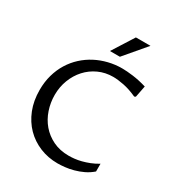

<svg xmlns="http://www.w3.org/2000/svg" viewBox="-218 -1081 1142 1231"><g transform="rotate(30 353.0 -465.5)"><path d="M633.8 -68.8Q606.4 -44.9 574.2 -29.5Q542 -14.2 509.3 -5.4Q476.6 3.4 446.5 6.6Q416.5 9.8 393.6 9.8Q322.8 9.8 261.7 -15.4Q200.7 -40.5 155.5 -86.4Q110.4 -132.3 84.7 -197Q59.1 -261.7 59.1 -341.3Q59.1 -400.9 73.7 -452.6Q88.4 -504.4 114.7 -546.9Q141.1 -589.4 177.2 -622.6Q213.4 -655.8 256.8 -678.5Q300.3 -701.2 349.1 -713.1Q397.9 -725.1 449.2 -725.1Q482.9 -725.1 530.3 -719Q577.6 -712.9 631.8 -696.8L615.2 -611.8L605.5 -606.9Q551.8 -631.3 505.6 -640.4Q459.5 -649.4 427.2 -649.4Q368.7 -649.4 319.3 -626.7Q270 -604 234.4 -564.7Q198.7 -525.4 178.7 -473.1Q158.7 -420.9 158.7 -361.8Q158.7 -305.2 176.5 -252.2Q194.3 -199.2 229 -158.4Q263.7 -117.7 314.5 -93Q365.2 -68.4 431.2 -68.4Q450.2 -68.4 473.1 -70.8Q496.1 -73.2 522 -79.8Q547.9 -86.4 576.2 -97.4Q604.5 -108.4 633.8 -126ZM324.7 -782.2 425.3 -940.9H533.2L398.4 -782.2Z"/></g></svg>

Font: Proza Libre
Style: Regular
Weight: 400
Designer: Jasper de Waard
Foundry: Jasper de Waard
Version: Version 1.000; ttfautohint (v1.4.1.8-43bc)